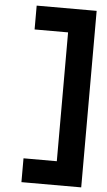

<svg xmlns="http://www.w3.org/2000/svg" viewBox="-61 -814 562 1011"><g transform="rotate(5 219.5 -308.5)"><path d="M408 158H92V32H268V-649H91V-775H408Z"/></g></svg>

Font: Inclusive Sans
Style: Regular
Weight: 400
Designer: Olivia King
Foundry: Olivia King
Version: Version 2.004